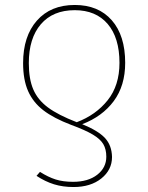

<svg xmlns="http://www.w3.org/2000/svg" viewBox="-20 -549 597 773"><path d="M431 83Q431 135 388 169.5Q345 204 276 204Q233 204 197.5 193Q162 182 127 159L141 143Q174 164 204 173.5Q234 183 274 183Q335 183 371.5 154.5Q408 126 408 82Q408 52 396 31.5Q384 11 354 -7Q324 -25 267 -46Q196 -73 154.5 -105Q113 -137 93 -182.5Q73 -228 73 -295Q73 -403 128.5 -466Q184 -529 281 -529Q376 -529 430 -467.5Q484 -406 484 -296Q484 -204 438 -142Q392 -80 311 -49Q375 -23 402.5 6.5Q430 36 431 83ZM289 -57Q366 -86 413.5 -145.5Q461 -205 461 -296Q461 -397 413.5 -452.5Q366 -508 281 -508Q193 -508 144.5 -451.5Q96 -395 96 -295Q96 -231 114 -189Q132 -147 173 -116.5Q214 -86 289 -57Z"/></svg>

Font: Fira Sans Thin
Style: Regular
Weight: 100
Designer: bBox Type GmbH & Carrois Corporate GbR & Edenspiekermann AG
Foundry: bBox Type GmbH & Carrois Corporate GbR & Edenspiekermann AG
Version: Version 4.301